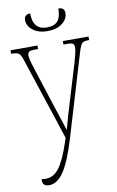

<svg xmlns="http://www.w3.org/2000/svg" viewBox="-104 -776 660 1081"><g transform="rotate(-10 226.0 -235.5)"><path d="M229 -606Q178 -606 146 -630.5Q114 -655 114 -689Q114 -721 149 -721Q149 -627 229 -627Q272 -627 291 -650Q310 -673 310 -721Q345 -721 345 -689Q345 -655 313 -630.5Q281 -606 229 -606ZM87 250Q70 250 60 242Q50 234 50 218Q50 212 51 208Q60 211 74 211Q120 211 152 167.5Q184 124 215 30L224 3L69 -468Q60 -497 49 -506.5Q38 -516 8 -516H4V-536H158V-516H137Q113 -516 105.5 -509Q98 -502 98 -491Q98 -476 105 -451.5Q112 -427 119 -406L186 -198Q201 -153 214 -113Q227 -73 238 -39Q247 -73 258.5 -113Q270 -153 284 -198L347 -406Q353 -428 359 -451.5Q365 -475 365 -491Q365 -502 358.5 -509Q352 -516 327 -516H303V-536H450V-516H448Q417 -516 408 -505Q399 -494 391 -468L247 12Q210 136 172 193Q134 250 87 250Z"/></g></svg>

Font: Noto Serif Condensed Thin
Style: Regular
Weight: 100
Width: 3
Designer: Monotype Design Team
Foundry: Monotype Imaging Inc.
Version: Version 2.013; ttfautohint (v1.8.4.7-5d5b)